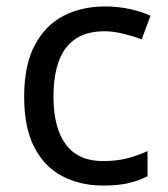

<svg xmlns="http://www.w3.org/2000/svg" viewBox="-20 -566 520 596"><path d="M300 10Q229 10 173.5 -19Q118 -48 86.5 -109Q55 -170 55 -265Q55 -364 88 -426Q121 -488 177.5 -517Q234 -546 306 -546Q347 -546 385 -537.5Q423 -529 447 -517L420 -444Q396 -453 364 -461Q332 -469 304 -469Q146 -469 146 -266Q146 -169 184.5 -117.5Q223 -66 299 -66Q343 -66 376.5 -75Q410 -84 438 -97V-19Q411 -5 378.5 2.5Q346 10 300 10Z"/></svg>

Font: Noto Sans Gunjala Gondi
Style: Regular
Weight: 400
Designer: Ek Type
Foundry: Ek Type
Version: Version 1.004